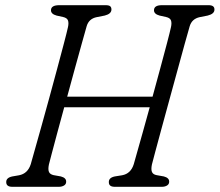

<svg xmlns="http://www.w3.org/2000/svg" viewBox="-20 -720 847 740"><path d="M168.5 -86Q164.5 -66.5 168.8 -57.2Q173 -48 186.5 -45L214.5 -40Q235.5 -34.5 235 -19.5Q235 -10 226.8 -5Q218.5 0 206.5 0H27.5Q4 0 4 -18Q3.5 -35 27.5 -40L53.5 -44.5Q87 -51 98.5 -87Q102.5 -101 113.2 -139.2Q124 -177.5 138.8 -230.2Q153.5 -283 169.5 -341.2Q185.5 -399.5 200.2 -454.5Q215 -509.5 226.2 -552.2Q237.5 -595 242 -615.5Q245.5 -631.5 242 -641.2Q238.5 -651 223 -654.5L198 -660Q176 -666 176.5 -681Q177 -700 208.5 -700H387Q400 -700 404.8 -695.8Q409.5 -691.5 409.5 -683.5Q409.5 -666.5 383.5 -660L353 -654Q322.5 -648 314 -619Q308 -597.5 296 -555Q284 -512.5 269.2 -458.2Q254.5 -404 239 -347.5H568Q583.5 -404 598 -457.8Q612.5 -511.5 623.5 -553.2Q634.5 -595 639 -615.5Q642.5 -631.5 639 -641.2Q635.5 -651 620 -654.5L595 -660Q573 -666 573.5 -681Q574 -700 604 -700H784Q807 -700 806.5 -683Q806.5 -666.5 780.5 -660L750 -654Q719.5 -647.5 711 -618.5Q704.5 -596.5 692.2 -552Q680 -507.5 664.5 -451Q649 -394.5 632.8 -335.2Q616.5 -276 602.2 -223.2Q588 -170.5 578 -133.5Q568 -96.5 565.5 -86Q561.5 -66.5 565.8 -57Q570 -47.5 583.5 -45L611.5 -40Q632.5 -34.5 632 -19.5Q632 -10 623.8 -5Q615.5 0 603.5 0H422.5Q399.5 0 399.5 -17.5Q398.5 -35 422.5 -40L450.5 -44.5Q484 -50.5 495.5 -87Q499 -99.5 508.2 -132Q517.5 -164.5 530.2 -210Q543 -255.5 557 -306.5H227.5Q213 -253.5 200.5 -207Q188 -160.5 179.5 -128.2Q171 -96 168.5 -86Z"/></svg>

Font: Fraunces 72pt SuperSoft Light
Style: Italic
Weight: 300
Italic angle: -16°
Version: Version 1.000;[b76b70a41]